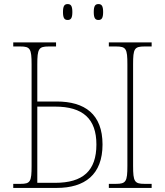

<svg xmlns="http://www.w3.org/2000/svg" viewBox="-20 -922 808 942"><path d="M463 -824C478 -824 486 -832 486 -863C486 -894 478 -902 463 -902C448 -902 440 -894 440 -863C440 -832 448 -824 463 -824ZM312 -824C327 -824 335 -832 335 -863C335 -894 327 -902 312 -902C297 -902 289 -894 289 -863C289 -832 297 -824 312 -824ZM45 0H258C396 0 483 -65 483 -213C483 -362 396 -424 258 -424H163V-606C163 -683 170 -694 219 -694H255V-714H45V-694H80C128 -694 135 -683 135 -606V-108C135 -31 129 -20 81 -20H45ZM514 0H724V-20H689C640 -20 633 -31 633 -108V-606C633 -683 639 -694 689 -694H724V-714H514V-694H549C599 -694 605 -683 605 -606V-108C605 -31 598 -20 549 -20H514ZM163 -25V-399H250C387 -399 453 -339 453 -213C453 -84 387 -25 250 -25Z"/></svg>

Font: Noto Serif SemiCondensed Thin
Style: Regular
Weight: 100
Width: 4
Designer: Monotype Design Team
Foundry: Monotype Imaging Inc.
Version: Version 2.015